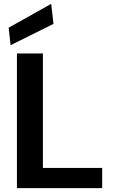

<svg xmlns="http://www.w3.org/2000/svg" viewBox="-20 -978 598 998"><path d="M68 0V-700H203V-105H511V0ZM35 -743 25 -834 246 -958 258 -854Z"/></svg>

Font: DM Sans 16pt
Style: Bold
Weight: 700
Version: Version 4.004;gftools[0.9.30]